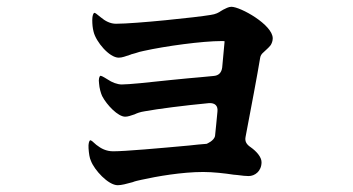

<svg xmlns="http://www.w3.org/2000/svg" viewBox="-20 -542 1040 566"><path d="M258 -504C255 -503 252 -496 252 -483C252 -471 253 -459 256 -448C263 -419 302 -372 330 -372C340 -372 350 -376 365 -381C366 -382 368 -382 371 -383C376 -384 381 -386 391 -389C395 -390 399 -391 404 -392C467 -406 576 -421 634 -421C642 -421 642 -421 642 -419C641 -405 638 -378 635 -343C633 -328 625 -319 609 -318C586 -316 560 -313 533 -311C516 -309 499 -308 482 -306C419 -299 359 -293 339 -293C326 -293 310 -299 297 -308C284 -316 277 -320 275 -318C273 -316 270 -309 272 -296C273 -282 277 -268 281 -259C295 -232 328 -198 349 -198C357 -198 365 -201 377 -205C383 -208 393 -212 407 -214C445 -221 522 -231 596 -238C614 -239 623 -230 621 -213C619 -188 616 -164 614 -142C612 -127 589 -118 589 -118C573 -117 556 -115 537 -113C450 -105 349 -96 314 -96C293 -96 278 -104 264 -115C253 -125 248 -130 245 -128C243 -126 240 -119 241 -105C242 -90 244 -76 248 -68C258 -41 299 4 327 4C338 4 353 0 371 -5C378 -8 388 -10 397 -12C442 -22 516 -35 579 -35C608 -35 643 -31 669 -27C673 -27 677 -26 680 -26C694 -24 706 -23 713 -23C731 -23 751 -37 751 -64C751 -79 736 -96 719 -108C707 -116 701 -125 704 -139C720 -223 739 -323 747 -372C748 -378 751 -383 757 -388C765 -396 771 -400 778 -409C781 -414 784 -421 784 -429C784 -469 689 -522 662 -522C654 -522 645 -517 637 -513C636 -512 634 -511 632 -510C625 -505 616 -500 601 -498C560 -491 380 -472 322 -472C305 -472 290 -480 277 -491C266 -500 260 -505 258 -504Z"/></svg>

Font: 寒蝉锦书宋Pro Soft
Style: Regular
Weight: 700
Designer: 寒蝉锦书宋{Warren} 思源宋体{Ryoko NISHIZUKA 西塚涼子 (kana & ideographs); Frank Grießhammer (Latin, Greek & Cyrillic); Wenlong ZHANG 
Foundry: Adobe & ChillType
Version: Version 2.000;Glyphs 3.1.1 (3135)